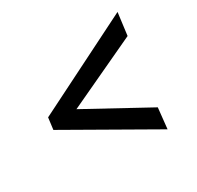

<svg xmlns="http://www.w3.org/2000/svg" viewBox="-125 -738 859 838"><g transform="rotate(-30 304.5 -318.5)"><path d="M68 -348 560.5 -595 546 -482 193 -317 504.5 -146.5 493.5 -42 60.5 -289Z"/></g></svg>

Font: Merriweather 28pt ExtraBold
Style: Italic
Weight: 800
Italic angle: -7.8°
Version: Version 2.101